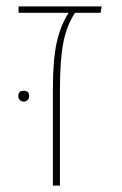

<svg xmlns="http://www.w3.org/2000/svg" viewBox="-20 -579 380 599"><path d="M297 -559 294 -539H214Q188 -500 177.5 -445.5Q167 -391 167 -299V0H145V-300Q145 -391 156.5 -444.5Q168 -498 194 -539H38V-559ZM71 -279Q71 -272 66 -267Q61 -262 54 -262Q47 -262 42 -267Q37 -272 37 -279Q37 -296 54 -296Q71 -296 71 -279Z"/></svg>

Font: FiraGO Thin
Style: Regular
Weight: 100
Designer: bBox Type
Foundry: bBox Type GmbH
Version: Version 1.001;PS 001.001;hotconv 1.0.88;makeotf.lib2.5.64775